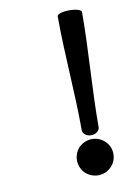

<svg xmlns="http://www.w3.org/2000/svg" viewBox="-80 -667 537 793"><g transform="rotate(-10 188.0 -270.0)"><path d="M216 -600C216 -440 232 -280 232 -120C232 -104 248 -92 267 -92C287 -92 303 -104 303 -120C303 -280 318 -440 318 -600C318 -609 295 -616 267 -616C239 -616 216 -609 216 -600ZM344 0C344 -20 336 -40 321 -54C307 -68 288 -76 267 -76C247 -76 228 -68 213 -54C199 -40 191 -20 191 0C191 20 199 40 213 54C228 68 247 76 267 76C288 76 307 68 321 54C336 40 344 20 344 0Z"/></g></svg>

Font: Nupuram Condensed Medium
Style: Regular
Weight: 500
Width: 3
Designer: Santhosh Thottingal (santhosh.thottingal@gmail.com)
Foundry: SMC
Version: Version 1.000